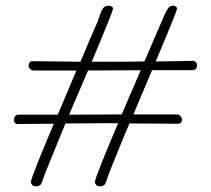

<svg xmlns="http://www.w3.org/2000/svg" viewBox="-20 -680 745 678"><path d="M41 -242C55 -242 109 -243 170 -243C125 -137 88 -45 89 -37C91 -26 98 -22 108 -22C123 -22 127 -32 130 -42C137 -65 172 -147 211 -244C272 -244 331 -245 356 -245H397C351 -137 314 -45 315 -37C317 -26 324 -22 334 -22C349 -22 353 -32 356 -42C363 -65 396 -147 437 -244C507 -244 595 -243 608 -243C619 -243 623 -252 623 -259C622 -266 614 -276 605 -276H451L517 -432H659C674 -432 676 -445 676 -451C676 -458 668 -465 663 -465C647 -465 591 -464 530 -463C572 -563 606 -644 605 -650C605 -655 599 -660 591 -660C573 -660 567 -641 550 -602L490 -463C439 -462 390 -462 368 -462H304C346 -562 380 -644 379 -650C379 -655 373 -660 365 -660C340 -660 339 -642 324 -602C323 -600 297 -541 264 -462C191 -463 106 -464 95 -464C84 -464 81 -455 81 -448C81 -439 90 -431 99 -431H250L184 -275H46C31 -275 29 -262 29 -256C29 -247 36 -242 41 -242ZM291 -431C352 -431 416 -432 477 -432C456 -382 432 -329 410 -276C349 -276 284 -275 224 -275Z"/></svg>

Font: Life Savers
Style: Regular
Weight: 400
Designer: Pablo Impallari, Rodrigo Fuenzalida, Brenda Gallo
Foundry: Pablo Impallari, Rodrigo Fuenzalida, Brenda Gallo
Version: Version 3.000